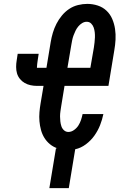

<svg xmlns="http://www.w3.org/2000/svg" viewBox="-20 -763 640 988"><path d="M234 205 268 0H275Q254 -7 237 -21Q220 -35 208.5 -53.5Q197 -72 191 -94Q185 -116 183 -139Q181 -162 183 -185.5Q185 -209 189 -232L204 -321H171Q154 -321 137.5 -324.5Q121 -328 107 -336Q93 -344 82.5 -357Q72 -370 67.5 -385.5Q63 -401 63 -418.5Q63 -436 66 -453L71 -486H179L174 -453Q172 -444 171.5 -434.5Q171 -425 170 -416Q170 -416 170 -416Q170 -416 170 -415Q170 -415 170.5 -414.5Q171 -414 171 -414H219L241 -547Q245 -571 252 -594.5Q259 -618 270.5 -640.5Q282 -663 298.5 -683Q315 -703 336 -717Q357 -731 381.5 -737Q406 -743 429 -743Q457 -743 483 -734.5Q509 -726 528 -708Q547 -690 557.5 -665.5Q568 -641 572 -614Q576 -587 574.5 -559Q573 -531 568 -503L538 -321H312L295 -217Q293 -204 291 -190.5Q289 -177 289 -164Q289 -151 290.5 -138Q292 -125 296 -113Q300 -101 309.5 -92.5Q319 -84 332 -84Q347 -84 361 -94Q375 -104 383.5 -117.5Q392 -131 397 -146Q402 -161 405 -176H512Q506 -147 495 -119Q484 -91 466 -65.5Q448 -40 422 -20.5Q396 -1 367 5L334 205ZM445 -414 463 -518Q465 -531 466.5 -544.5Q468 -558 468.5 -571Q469 -584 467.5 -597Q466 -610 462 -621.5Q458 -633 449 -642Q440 -651 426 -651Q414 -651 402.5 -644Q391 -637 382.5 -626.5Q374 -616 368.5 -604.5Q363 -593 358.5 -581Q354 -569 351.5 -556.5Q349 -544 347 -532L327 -414Z"/></svg>

Font: Iosevka Curly SmBdExObl
Style: Regular
Weight: 600
Width: 7
Italic angle: -9°
Monospace: yes
Designer: Belleve Invis
Foundry: Belleve Invis
Version: Version 11.1.0; ttfautohint (v1.8.3)